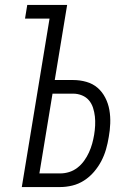

<svg xmlns="http://www.w3.org/2000/svg" viewBox="-20 -755 540 775"><path d="M68 0 180 -680H81L90 -735H251L201 -432H275Q303 -432 329 -424.5Q355 -417 374 -400.5Q393 -384 405 -360.5Q417 -337 421.5 -311Q426 -285 425 -257Q424 -229 419 -202Q415 -177 408 -152.5Q401 -128 389 -105Q377 -82 359.5 -61.5Q342 -41 319.5 -26.5Q297 -12 272 -6Q247 0 223 0ZM139 -55H223Q241 -55 259 -60.5Q277 -66 292.5 -78Q308 -90 319.5 -106Q331 -122 339 -139.5Q347 -157 352 -175Q357 -193 360 -211Q363 -229 364 -248Q365 -267 363 -285Q361 -303 355.5 -320Q350 -337 339 -350Q328 -363 311 -370Q294 -377 275 -377H192Z"/></svg>

Font: Iosevka Term Curly Light
Style: Italic
Weight: 300
Italic angle: -9°
Designer: Belleve Invis
Foundry: Belleve Invis
Version: Version 32.3.0